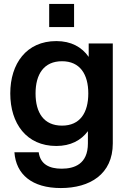

<svg xmlns="http://www.w3.org/2000/svg" viewBox="-20 -740 645 972"><path d="M288 212C435 212 551 142 551 -14V-520H429V-452C394 -502 340 -532 265 -532C114 -532 32 -418 32 -267C32 -115 114 -1 265 -1C337 -1 390 -29 425 -76V-14C425 91 356 114 292 114C229 114 184 91 176 31H53C61 143 142 212 288 212ZM294 -104C202 -104 160 -169 160 -267C160 -364 202 -430 294 -430C385 -430 427 -364 427 -267C427 -169 385 -104 294 -104ZM229 -603H355V-720H229Z"/></svg>

Font: Aspekta 600
Style: Regular
Weight: 600
Designer: Ivo Dolenc
Version: Version 2.100